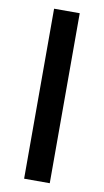

<svg xmlns="http://www.w3.org/2000/svg" viewBox="-84 -768 438 809"><g transform="rotate(10 135.0 -363.5)"><path d="M189.6 -727.3V0H79.9V-727.3Z"/></g></svg>

Font: Inter UI Medium
Style: Regular
Weight: 500
Designer: Rasmus Andersson
Foundry: rsms
Version: 3.2;8d6f07862